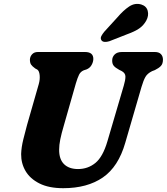

<svg xmlns="http://www.w3.org/2000/svg" viewBox="-20 -973 876 1008"><path d="M544 -231.5 630 -524Q638.5 -552.5 638.5 -571Q638.5 -589.5 618 -600.5L606.5 -606Q584.5 -618 576.5 -628.5Q568.5 -639 569 -656Q569 -674 582 -687Q595 -700 620 -700H793Q814.5 -700 825 -688.8Q835.5 -677.5 835.5 -660Q835.5 -638 824.5 -626.5Q813.5 -615 793 -605L778.5 -599.5Q754 -587.5 743.5 -569.2Q733 -551 723 -517L637.5 -223Q601.5 -97.5 519.8 -41.2Q438 15 312 15Q236.5 15 187.2 -9.8Q138 -34.5 114.2 -75Q90.5 -115.5 91 -164Q92 -199.5 102.5 -241.8Q113 -284 122 -317L183.5 -531.5Q190.5 -556.5 188.2 -578.5Q186 -600.5 176 -607.5L165 -613.5Q149 -625 143 -634.2Q137 -643.5 137 -660Q137.5 -676 148.5 -688Q159.5 -700 178.5 -700H426Q470.5 -700 470 -663Q469.5 -647 460.5 -631.2Q451.5 -615.5 434 -608.5L420 -604Q403 -597 395 -580.8Q387 -564.5 378.5 -536L316 -317Q302.5 -271.5 296.5 -241.5Q290.5 -211.5 290.5 -188Q290 -137 316.2 -111.2Q342.5 -85.5 389.5 -85.5Q441.5 -85.5 480.8 -117.5Q520 -149.5 544 -231.5ZM596 -881.5Q627.5 -918.5 658 -938.8Q688.5 -959 721.5 -949.5Q749 -941 755.5 -916Q762 -891 748 -865Q734 -839.5 710.8 -823.5Q687.5 -807.5 647 -793L554 -756.5Q540.5 -752 528.2 -753.2Q516 -754.5 511.5 -763.5Q506.5 -773 512.2 -784Q518 -795 528 -807Z"/></svg>

Font: Fraunces 9pt S100
Style: Bold Italic
Weight: 700
Italic angle: -16°
Version: Version 1.000; ttfautohint (v1.8.3)